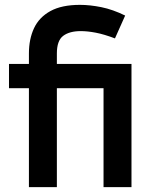

<svg xmlns="http://www.w3.org/2000/svg" viewBox="-20 -770 640 790"><path d="M214 -550V-507H521V0H406V-407H214V0H99V-407H17V-507H99V-550Q99 -609 120 -654Q141 -699 187.5 -724.5Q234 -750 309 -750Q350 -750 397 -740.5Q444 -731 495 -706L453 -612Q408 -629 374 -635.5Q340 -642 312 -642Q266 -642 240 -622.5Q214 -603 214 -550Z"/></svg>

Font: Inria Sans
Style: Bold
Weight: 700
Designer: Black Foundry Team
Foundry: Black Foundry
Version: Version 1.2; ttfautohint (v1.8.3)